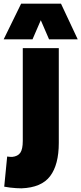

<svg xmlns="http://www.w3.org/2000/svg" viewBox="-75 -809 443 1045"><path d="M245 -31Q245 87 198 149.5Q151 212 42 216Q29 216 13 215Q-3 214 -20 212Q-37 210 -52 207L-36 43Q-28 44 -21.5 44.5Q-15 45 -9 45Q22 42 35.5 22.5Q49 3 49 -42V-547H245ZM-55 -595 40 -789H257L348 -595H192L147 -699L102 -595Z"/></svg>

Font: Georama ExtraBold
Style: Regular
Weight: 800
Designer: Jean-Baptiste Levee
Foundry: Production Type
Version: Version 1.001